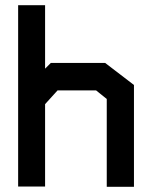

<svg xmlns="http://www.w3.org/2000/svg" viewBox="-20 -721 577 741"><path d="M392 0V-339L351 -372H202L154 -319V-1H50V-701H154V-456L176 -478H386L497 -393V0Z"/></svg>

Font: Turret Road ExtraBold
Style: Regular
Weight: 800
Designer: Noponies
Foundry: Noponies
Version: Version 1.001; ttfautohint (v1.8)